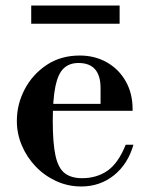

<svg xmlns="http://www.w3.org/2000/svg" viewBox="-20 -663 545 695"><path d="M274 12Q226 12 183.5 -7.5Q141 -27 109 -60.5Q77 -94 59 -136.5Q41 -179 41 -225Q41 -286 69.5 -340Q98 -394 149 -428Q200 -462 269 -462Q323 -462 366.5 -437.5Q410 -413 435 -369Q460 -325 460 -268V-262H133V-287H344V-344Q344 -435 264 -435Q231 -435 210.5 -415.5Q190 -396 180.5 -350Q171 -304 171 -225Q171 -144 181 -99Q191 -54 214.5 -36Q238 -18 277 -18Q330 -18 369 -45Q408 -72 435 -139H463Q443 -69 392.5 -28.5Q342 12 274 12ZM93 -577V-643H413V-577Z"/></svg>

Font: Libre Bodoni
Style: Regular
Weight: 400
Designer: Pablo Impallari, Rodrigo Fuenzalida
Foundry: Impallari Type
Version: Version 2.005;gftools[0.9.23]